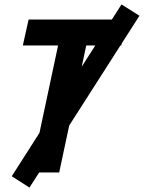

<svg xmlns="http://www.w3.org/2000/svg" viewBox="-20 -778 649 866"><path d="M83 -573 109 -690H552L527 -573H369L247 0H120L242 -573ZM33 17 528 -758 609 -707 113 68Z"/></svg>

Font: Radio Canada Condensed SemiBold
Style: Italic
Weight: 600
Width: 3
Italic angle: -12°
Designer: Charles Daoud, Etienne Aubert Bonn, Alexandre Saumier Demers, Jacques Le Bailly
Foundry: Radio-Canada
Version: Version 2.104; ttfautohint (v1.8.4.7-5d5b);gftools[0.9.28.de